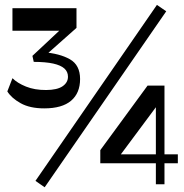

<svg xmlns="http://www.w3.org/2000/svg" viewBox="-20 -764 764 796"><path d="M163.4 -314.7Q103.8 -314.7 65.6 -336.1Q27.4 -357.4 10.4 -385L31.7 -439.8Q51.7 -419.6 87.7 -405.1Q123.7 -390.5 171.6 -390.8Q217.2 -391.1 239.5 -406.4Q261.8 -421.8 261.8 -445.9Q261.8 -466.7 246.8 -480.1Q231.8 -493.5 200.5 -500.5Q169.2 -507.4 119.9 -507.5L114.4 -532.4L238.5 -648.6L242.4 -636.6H31.6V-730H297.1V-648.4L156.5 -523.7L158.3 -547.7Q227.9 -542.3 270 -518.2Q312 -494.2 312 -436.4Q312 -378.1 274.7 -346.4Q237.4 -314.7 163.4 -314.7ZM127 -14.1 630.6 -743.7 669.2 -717.2 165.2 12.4ZM626.2 0V-349.9L646.2 -346.3L474.9 -115.9L461.5 -124.1H717.3V-87.1H395.8V-141.5L591.7 -409H661.9V0Z"/></svg>

Font: Savate ExtraLight
Style: Regular
Weight: 200
Designer: Max Esnée
Foundry: Plomb Type
Version: Version 2.000